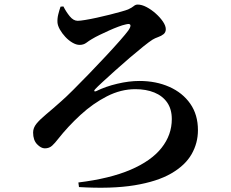

<svg xmlns="http://www.w3.org/2000/svg" viewBox="-20 -793 1040 863"><path d="M265 -764.1 252.1 -763Q246.8 -747.8 242 -728.9Q237.3 -710.1 238.3 -692.5Q239.2 -678.4 248.8 -660.9Q258.5 -643.5 273.3 -627.6Q288 -611.6 305.4 -601.4Q322.7 -591.2 337.8 -591.2Q355.4 -591.2 368.1 -600.7Q380.8 -610.3 392.4 -617Q407.8 -626.4 428.4 -636.3Q448.9 -646.3 470.4 -655.9Q491.8 -665.5 511.3 -672.8Q530.7 -680.2 545 -683.2Q563.5 -688.2 566.1 -680.6Q568.6 -673 556.2 -655.2Q545.9 -641.1 519 -610.4Q492.1 -579.8 456 -541.1Q420 -502.4 381.5 -462.6Q343 -422.9 309.8 -389.7Q276.5 -356.4 255 -337.7Q216.1 -303 187.8 -279.5Q159.5 -256 144.1 -237.2Q128.8 -218.4 128.8 -197.3Q128.8 -163.2 146.6 -144.7Q164.4 -126.2 181.5 -126.2Q201.4 -126.2 214.4 -138.3Q227.3 -150.3 240.2 -167.2Q285.7 -224.9 341.7 -276.4Q397.7 -327.9 460.6 -360.1Q523.5 -392.2 588.1 -392.2Q636.9 -392.2 673.9 -377.1Q710.9 -361.9 731.6 -332Q752.2 -302.1 752.2 -257.7Q752.2 -186.7 706.1 -128.3Q660 -69.9 566.8 -30Q473.6 9.9 332.3 27.2L335 47.8Q481.6 56.6 584 39.9Q686.5 23.1 749.3 -13.2Q812.1 -49.4 840.9 -99.5Q869.7 -149.6 869.7 -207.8Q869.7 -277.5 835.2 -326.8Q800.7 -376.2 741 -402.6Q681.4 -429.1 606.4 -429.1Q559.8 -429.1 507.1 -416.6Q454.3 -404.2 412.3 -383.3Q406.5 -380.8 404.3 -383.2Q402.1 -385.7 406.9 -391.2Q416.5 -401.8 441 -424.4Q465.5 -447 497.6 -475.8Q529.6 -504.6 563 -533.2Q596.4 -561.8 623.9 -583.8Q651.4 -605.8 665.2 -614.5Q676.6 -621.5 690.8 -626.4Q705 -631.3 715.1 -639.4Q725.2 -647.5 725.2 -661.9Q725.2 -676.9 712.5 -695.8Q699.7 -714.7 679.8 -732.4Q659.9 -750.1 638.5 -761.3Q617.1 -772.5 598.8 -772.5Q589.1 -772.5 581.1 -765.6Q573.2 -758.7 555.7 -750.6Q546.6 -746.9 524.5 -740.7Q502.4 -734.4 473.9 -727.2Q445.5 -720 416.1 -713.6Q386.8 -707.2 363.6 -703.4Q340.4 -699.5 329.1 -699.5Q310.1 -699.5 293.5 -719.8Q276.9 -740.2 265 -764.1Z"/></svg>

Font: Noto Serif HK
Style: Regular
Weight: 200
Designer: Ryoko NISHIZUKA 西塚涼子 (kana & ideographs); Frank Grießhammer (Latin, Greek & Cyrillic); Wenlong ZHANG 张文龙 (bopomofo); San
Foundry: Adobe
Version: Version 2.001;hotconv 1.1.0;makeotfexe 2.6.0